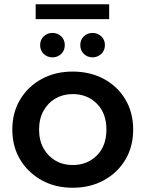

<svg xmlns="http://www.w3.org/2000/svg" viewBox="-20 -877 685 904"><path d="M322 7Q240 7 176 -28.5Q112 -64 75 -125.5Q38 -187 38 -267Q38 -347 75 -408.5Q112 -470 176 -505Q240 -540 322 -540Q405 -540 469.5 -505Q534 -470 570.5 -408.5Q607 -347 607 -267Q607 -187 570.5 -125.5Q534 -64 469.5 -28.5Q405 7 322 7ZM322 -100Q391 -100 436 -145Q481 -190 481 -267Q481 -344 436 -389Q391 -434 322 -434Q277 -434 241.5 -413.5Q206 -393 185 -355.5Q164 -318 164 -267Q164 -216 185 -178.5Q206 -141 241.5 -120.5Q277 -100 322 -100ZM227 -607Q203 -607 186 -623Q169 -639 169 -665Q169 -690 186 -706Q203 -722 227 -722Q251 -722 268 -706Q285 -690 285 -665Q285 -639 268 -623Q251 -607 227 -607ZM416 -607Q392 -607 375 -623Q358 -639 358 -665Q358 -690 375 -706Q392 -722 416 -722Q439 -722 456.5 -706Q474 -690 474 -665Q474 -639 456.5 -623Q439 -607 416 -607ZM148 -787V-857H494V-787Z"/></svg>

Font: Montserrat SemiBold
Style: Regular
Weight: 600
Designer: Julieta Ulanovsky
Foundry: Julieta Ulanovsky
Version: Version 9.000; ttfautohint (v1.8.4.7-5d5b)